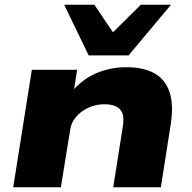

<svg xmlns="http://www.w3.org/2000/svg" viewBox="-20 -794 815 814"><path d="M36 0 115 -498H307L292 -402H282Q327 -457 386.5 -483Q446 -509 516 -509Q590 -509 636 -482.5Q682 -456 699.5 -401.5Q717 -347 703 -262L662 0H460L500 -253Q507 -293 499 -313.5Q491 -334 471.5 -343Q452 -352 423 -352Q386 -352 354 -337Q322 -322 302 -298Q282 -274 278 -246L238 0ZM356 -559 252 -774H380L459 -657L577 -774H705L525 -559Z"/></svg>

Font: Nunito Sans 10pt Expanded Black
Style: Italic
Weight: 900
Width: 7
Italic angle: -9°
Designer: Vernon Adams
Foundry: Vernon Adams
Version: Version 3.101;gftools[0.9.27]